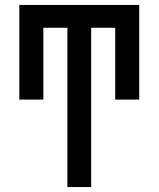

<svg xmlns="http://www.w3.org/2000/svg" viewBox="-20 -540 640 775"><path d="M252 215V-428H155V-138H58V-520H542V-138H445V-428H348V215Z"/></svg>

Font: Iosevka Semibold Extended
Style: Regular
Weight: 600
Width: 7
Monospace: yes
Designer: Belleve Invis
Foundry: Belleve Invis
Version: Version 32.5.0; ttfautohint (v1.8.4)